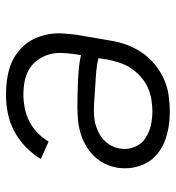

<svg xmlns="http://www.w3.org/2000/svg" viewBox="7 -585 586 640"><g transform="rotate(-90 300.0 -265.0)"><path d="M248 8Q222 8 197 4Q172 0 149 -9Q126 -18 107 -33.5Q88 -49 76.5 -70.5Q65 -92 61 -117Q57 -142 61 -168Q65 -189 75 -209.5Q85 -230 101 -246Q117 -262 137 -273Q157 -284 178 -290Q199 -296 220.5 -298Q242 -300 263 -300Q285 -300 307 -299.5Q329 -299 350.5 -298Q372 -297 393.5 -295Q415 -293 436 -288L440 -312Q443 -334 443.5 -356Q444 -378 437.5 -398Q431 -418 418.5 -434.5Q406 -451 388 -461.5Q370 -472 348.5 -476Q327 -480 305 -480Q283 -480 260 -475.5Q237 -471 216 -460.5Q195 -450 177.5 -433Q160 -416 148 -396L90 -422Q107 -450 131 -473Q155 -496 183.5 -511Q212 -526 243 -532Q274 -538 305 -538Q328 -538 351.5 -535Q375 -532 396.5 -525Q418 -518 436.5 -505.5Q455 -493 469.5 -476.5Q484 -460 493 -439Q502 -418 506 -395.5Q510 -373 508.5 -349.5Q507 -326 504 -302L485 -192Q481 -165 471.5 -138Q462 -111 446 -87Q430 -63 407 -43.5Q384 -24 357.5 -12Q331 0 303 4Q275 8 248 8ZM248 -50Q268 -50 289 -53.5Q310 -57 329.5 -66Q349 -75 365.5 -90Q382 -105 393.5 -123Q405 -141 411.5 -161Q418 -181 422 -202L426 -230Q405 -235 383.5 -237Q362 -239 340 -240Q318 -241 296 -243Q274 -245 252 -245Q239 -245 225.5 -243.5Q212 -242 198.5 -237.5Q185 -233 172.5 -226Q160 -219 150 -208.5Q140 -198 133.5 -185Q127 -172 125 -159Q122 -143 125 -127Q128 -111 136 -97.5Q144 -84 157 -75Q170 -66 184.5 -60.5Q199 -55 215.5 -52.5Q232 -50 248 -50Z"/></g></svg>

Font: Iosevka Curly Slab LtEx
Style: Italic
Weight: 300
Width: 7
Italic angle: -9°
Monospace: yes
Designer: Belleve Invis
Foundry: Belleve Invis
Version: Version 11.1.0; ttfautohint (v1.8.3)